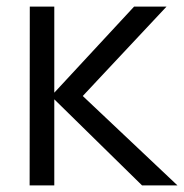

<svg xmlns="http://www.w3.org/2000/svg" viewBox="-20 -560 556 580"><path d="M144 0H69.5L70 -540H144V-280L385 -540H483L230 -270L516 0H409L144 -260Z"/></svg>

Font: CCSD_manrope
Style: Regular
Weight: 400
Designer: Mikhail Sharanda
Foundry: Mikhail Sharanda
Version: Version 4.503